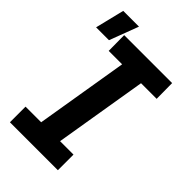

<svg xmlns="http://www.w3.org/2000/svg" viewBox="-247 -906 991 991"><g transform="rotate(45 249.0 -410.0)"><path d="M30 0V-114H144L228 -621H130L129 -735H479L480 -621H366L282 -114H380V0ZM-2 -661 37 -820H152L92 -661Z"/></g></svg>

Font: Iosevka Heavy
Style: Italic
Weight: 900
Italic angle: -9°
Monospace: yes
Designer: Belleve Invis
Foundry: Belleve Invis
Version: Version 32.5.0; ttfautohint (v1.8.4)